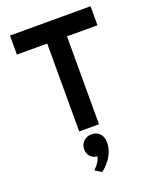

<svg xmlns="http://www.w3.org/2000/svg" viewBox="-176 -799 953 1181"><g transform="rotate(-20 301.0 -208.5)"><path d="M236 0V-575.5H37.5V-700H565V-575.5H365.5V0ZM284 283 242 257Q258 240.5 271 222.8Q284 205 289.5 182Q264 181 245.5 162.8Q227 144.5 227 114Q227 83.5 248 62.8Q269 42 301 42Q332 42 353 62.8Q374 83.5 374 122Q374 166 350.5 207.8Q327 249.5 284 283Z"/></g></svg>

Font: Overpass
Style: Bold
Weight: 700
Designer: Delve Withrington, Dave Bailey, Thomas Jockin
Foundry: Delve Fonts LLC
Version: Version 4.000; ttfautohint (v1.8.3)